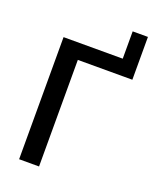

<svg xmlns="http://www.w3.org/2000/svg" viewBox="-160 -972 860 1064"><g transform="rotate(20 270.0 -440.5)"><path d="M524.5 -628.5H203V0H85.5V-720H434.5V-881H524.5Z"/></g></svg>

Font: Lato SemiBold
Style: Regular
Weight: 600
Designer: Lukasz Dziedzic with Adam Twardoch and Botio Nikoltchev
Foundry: tyPoland Lukasz Dziedzic
Version: Version 2.015; 2015-08-06; http://www.latofonts.com/